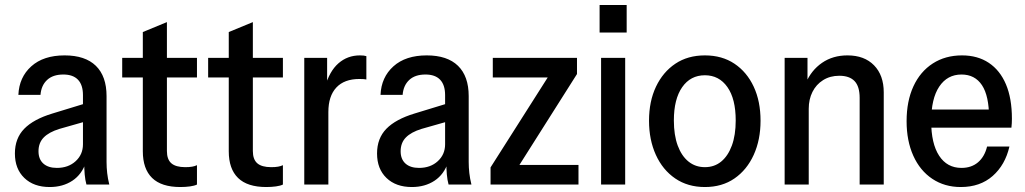

<svg xmlns="http://www.w3.org/2000/svg" viewBox="-20 -743 4126 773"><path d="M328 0Q323 -18 321 -40.5Q319 -63 319 -91H314V-360Q314 -401 294 -422Q274 -443 235 -443Q193 -443 169.5 -421Q146 -399 143 -361H54Q57 -432 106 -476Q155 -520 240 -520Q323 -520 366 -478Q409 -436 409 -356V-91Q409 -69 411.5 -46.5Q414 -24 420 0ZM180 10Q116 10 78 -26.5Q40 -63 40 -125Q40 -186 77.5 -224.5Q115 -263 191 -286L335 -330V-257L219 -224Q177 -211 156 -189.5Q135 -168 135 -134Q135 -102 154.5 -84.5Q174 -67 209 -67Q255 -67 284.5 -94Q314 -121 314 -162L326 -90Q310 -41 271.5 -15.5Q233 10 180 10Z M706 10Q630 10 592.5 -26.5Q555 -63 555 -134V-614L652 -654V-135Q652 -101 670 -85.5Q688 -70 726 -70Q742 -70 753.5 -72Q765 -74 773 -78V0Q763 5 745 7.5Q727 10 706 10ZM472 -431V-510H773V-431Z M1052 10Q976 10 938.5 -26.5Q901 -63 901 -134V-614L998 -654V-135Q998 -101 1016 -85.5Q1034 -70 1072 -70Q1088 -70 1099.5 -72Q1111 -74 1119 -78V0Q1109 5 1091 7.5Q1073 10 1052 10ZM818 -431V-510H1119V-431Z M1205 0V-510H1297V-391H1302V0ZM1302 -292 1288 -391Q1306 -456 1342.5 -488Q1379 -520 1429 -520Q1446 -520 1455 -517V-423Q1451 -424 1444 -424.5Q1437 -425 1427 -425Q1366 -425 1334 -390.5Q1302 -356 1302 -292Z M1786 0Q1781 -18 1779 -40.5Q1777 -63 1777 -91H1772V-360Q1772 -401 1752 -422Q1732 -443 1693 -443Q1651 -443 1627.5 -421Q1604 -399 1601 -361H1512Q1515 -432 1564 -476Q1613 -520 1698 -520Q1781 -520 1824 -478Q1867 -436 1867 -356V-91Q1867 -69 1869.5 -46.5Q1872 -24 1878 0ZM1638 10Q1574 10 1536 -26.5Q1498 -63 1498 -125Q1498 -186 1535.5 -224.5Q1573 -263 1649 -286L1793 -330V-257L1677 -224Q1635 -211 1614 -189.5Q1593 -168 1593 -134Q1593 -102 1612.5 -84.5Q1632 -67 1667 -67Q1713 -67 1742.5 -94Q1772 -121 1772 -162L1784 -90Q1768 -41 1729.5 -15.5Q1691 10 1638 10Z M1955 0V-69L2206 -464L2229 -431H1964V-510H2303V-445L2051 -47L2028 -79H2309V0Z M2400 0V-510H2497V0ZM2394 -612V-723H2503V-612Z M2818 10Q2749 10 2698.5 -24.5Q2648 -59 2620.5 -119.5Q2593 -180 2593 -257Q2593 -335 2621 -394Q2649 -453 2699 -486.5Q2749 -520 2818 -520Q2887 -520 2937 -486.5Q2987 -453 3014.5 -394Q3042 -335 3042 -257Q3042 -180 3014.5 -119.5Q2987 -59 2937 -24.5Q2887 10 2818 10ZM2818 -70Q2856 -70 2883.5 -92.5Q2911 -115 2926.5 -157Q2942 -199 2942 -258Q2942 -345 2908.5 -392.5Q2875 -440 2818 -440Q2760 -440 2726.5 -392Q2693 -344 2693 -258Q2693 -199 2708.5 -157Q2724 -115 2752 -92.5Q2780 -70 2818 -70Z M3139 0V-510H3231V-402H3236V0ZM3441 0V-349Q3441 -395 3420.5 -416.5Q3400 -438 3359 -438Q3322 -438 3294 -420.5Q3266 -403 3251 -373Q3236 -343 3236 -305L3224 -408Q3246 -460 3289.5 -490Q3333 -520 3392 -520Q3460 -520 3499 -480Q3538 -440 3538 -371V0Z M3848 10Q3783 10 3733.5 -23Q3684 -56 3657 -116Q3630 -176 3630 -255Q3630 -336 3657.5 -395.5Q3685 -455 3735.5 -487.5Q3786 -520 3853 -520Q3916 -520 3961 -490Q4006 -460 4030 -403.5Q4054 -347 4054 -265Q4054 -256 4053.5 -247Q4053 -238 4052 -229H3694V-302H3989L3962 -268Q3962 -357 3933.5 -400Q3905 -443 3851 -443Q3794 -443 3761.5 -394.5Q3729 -346 3729 -255Q3729 -165 3761 -116Q3793 -67 3851 -67Q3891 -67 3917.5 -89.5Q3944 -112 3954 -153H4044Q4027 -79 3976.5 -34.5Q3926 10 3848 10Z"/></svg>

Font: Instrument Sans SemiCondensed Medium
Style: Regular
Weight: 500
Width: 4
Designer: Rodrigo Fuenzalida
Foundry: fragTYPE
Version: Version 1.000;gftools[0.9.28]